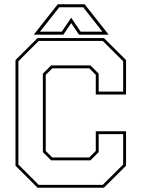

<svg xmlns="http://www.w3.org/2000/svg" viewBox="-20 -878 662 898"><path d="M155.5 0 52.5 -103V-597L155.5 -700H466L569.5 -597V-436H428V-528L397.5 -558.5H224.5L194 -528V-172L224.5 -141.5H397.5L428 -172V-264H569.5V-103L466 0ZM161 -13.5H460.5L556 -108.5V-250.5H441.5V-166.5L403 -128H219L180.5 -166.5V-533.5L219 -572H403L441.5 -533.5V-449.5H556V-591.5L460.5 -686.5H161L66 -591.5V-108.5ZM250 -858H376L488 -716H349.5L313 -770L276.5 -716H138ZM257 -844 167 -730H269L313 -795L357 -730H459L369 -844Z"/></svg>

Font: Tourney Thin Thin
Style: Regular
Weight: 250
Version: Version 1.015